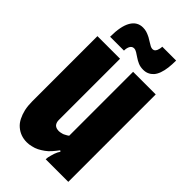

<svg xmlns="http://www.w3.org/2000/svg" viewBox="-335 -1240 1351 1351"><g transform="rotate(45 340.0 -565.0)"><path d="M50 -220V-870H275V-260Q275 -239 285 -224Q288 -219 295.5 -214Q303 -209 312 -207Q321 -205 329 -205Q337 -205 344 -206.5Q351 -208 359 -210Q368 -212 374 -215.5Q380 -219 390 -224Q394 -226 397.5 -228.5Q401 -231 405 -234V-870H630V0H405Q405 -10 407 -20Q409 -30 413 -44Q415 -54 420 -68Q425 -82 430 -92Q433 -97 436 -102Q438 -107 441 -111L433 -117Q415 -93 396.5 -72Q378 -51 358 -37Q337 -22 316.5 -11.5Q296 -1 272 4Q261 7 249.5 8.5Q238 10 226 10Q163 10 117 -30Q95 -49 80.5 -78Q66 -107 58 -141Q50 -177 50 -220ZM254 -930H116Q116 -1035 146.5 -1087.5Q177 -1140 234 -1140Q254 -1140 270.5 -1135Q287 -1130 309 -1119Q323 -1111 338 -1101.5Q353 -1092 366 -1085Q378 -1079 388 -1079Q394 -1079 399.5 -1081Q405 -1083 411 -1090Q415 -1096 417.5 -1101.5Q420 -1107 423 -1120Q425 -1129 425 -1140H563Q563 -1101 559 -1067.5Q555 -1034 545 -1006Q535 -979 520.5 -963Q506 -947 488 -939Q470 -930 444 -930Q416 -930 394 -939.5Q372 -949 355 -961Q337 -973 322 -982.5Q307 -992 293 -992Q274 -992 264 -974.5Q254 -957 254 -930Z"/></g></svg>

Font: Boldonse
Style: Regular
Weight: 400
Designer: Universitype Foundry
Foundry: Universitype Foundry
Version: Version 1.000; ttfautohint (v1.8.4.7-5d5b)